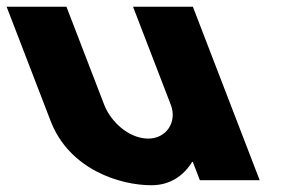

<svg xmlns="http://www.w3.org/2000/svg" viewBox="-150 -548 867 568"><path d="M420.6 -528H243.6L355.3 -238C375 -187 341.8 -138 288.8 -138C231.8 -138 178 -187 158.3 -238L46.6 -528H-130.4L-0.2 -190C54.9 -47 204 0 298 0C354 0 393.8 -29 418.4 -69H420.4L441.2 -15H618.2Z"/></svg>

Font: Hussar
Style: BdOpOblFour
Weight: 700
Foundry: Cannot Into Space Fonts
Version: Version 2.00